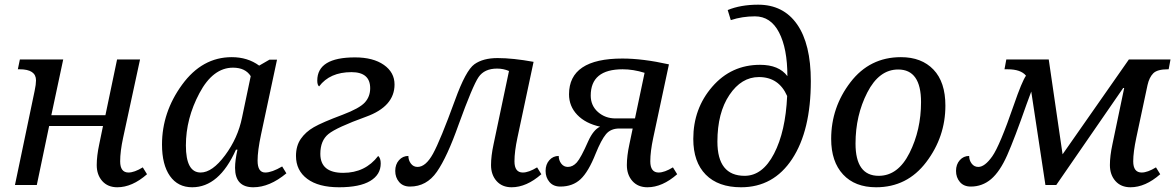

<svg xmlns="http://www.w3.org/2000/svg" viewBox="-20 -790 5019 820"><path d="M578.1 -536.1 505.9 -202.1Q493.2 -143.6 493.2 -101.1Q493.2 -53.2 528.8 -53.2Q553.7 -53.2 589.8 -75.2L607.9 -45.9Q544.4 9.8 481 9.8Q440.4 9.8 416.7 -16.8Q393.1 -43.5 393.1 -85Q393.1 -124 403.8 -173.8L419.9 -252H189.9L137.2 0H43.9L127.9 -401.9Q133.8 -429.7 133.8 -446.8Q133.8 -494.1 64 -494.1H56.2L64.9 -536.1H250L199.2 -297.9H430.2L480 -536.1Z M994.1 -150.9H987.8Q916 9.8 800.8 9.8Q739.7 9.8 705.8 -38.3Q671.9 -86.4 671.9 -172.9Q671.9 -310.5 757.6 -428.2Q843.3 -545.9 969.7 -545.9Q1037.6 -545.9 1086.9 -509.8L1130.9 -535.2H1163.1L1094.7 -214.8Q1080.1 -146 1080.1 -104Q1080.1 -53.2 1112.8 -53.2Q1141.1 -53.2 1185.1 -79.1L1203.1 -49.8Q1131.3 9.8 1062 9.8Q983.9 9.8 983.9 -73.2Q983.9 -105 994.1 -150.9ZM1050.8 -464.8Q1027.8 -501 975.1 -501Q889.6 -501 831.8 -392.3Q773.9 -283.7 773.9 -168.9Q773.9 -53.2 836.9 -53.2Q886.7 -53.2 941.4 -127Q996.1 -200.7 1013.7 -288.1Z M1595.2 -124Q1606 -114.3 1606 -91.8Q1606 -43.9 1561 -17.1Q1516.1 9.8 1428.2 9.8Q1340.3 9.8 1292.2 -26.1Q1244.1 -62 1244.1 -124Q1244.1 -167 1264.6 -196.8Q1285.2 -226.6 1320.3 -246.8Q1355.5 -267.1 1442.9 -299.8Q1515.1 -327.1 1538.1 -352.3Q1561 -377.4 1561 -413.1Q1561 -481.9 1481 -481.9Q1388.7 -481.9 1342.8 -420.9Q1335 -426.8 1335 -445.8Q1335 -544.9 1496.1 -544.9Q1573.7 -544.9 1619.4 -512.9Q1665 -481 1665 -429.2Q1665 -335.4 1543.5 -291.5Q1417 -245.6 1382.6 -217.5Q1348.1 -189.5 1348.1 -132.8Q1348.1 -51.8 1445.8 -51.8Q1540 -51.8 1595.2 -124Z M1724.1 -124Q1724.1 -105.5 1734.9 -91.3Q1745.6 -77.1 1763.2 -77.1Q1798.3 -77.1 1829.3 -133.5Q1860.4 -189.9 1923.3 -362.3Q1969.2 -489.3 2006.1 -515.6Q2043 -542 2105 -542Q2170.4 -542 2258.8 -525.9L2189.9 -202.1Q2177.2 -142.6 2177.2 -101.1Q2177.2 -53.2 2212.9 -53.2Q2237.8 -53.2 2273.9 -75.2L2292 -45.9Q2228.5 9.8 2165 9.8Q2124.5 9.8 2100.8 -16.8Q2077.1 -43.5 2077.1 -85Q2077.1 -124 2087.9 -173.8L2153.8 -486.8Q2129.9 -497.1 2103 -497.1Q2048.8 -497.1 2023.9 -460.7Q1999 -424.3 1939 -258.8Q1889.6 -119.1 1845.7 -56.2Q1801.8 6.8 1731 6.8Q1701.2 6.8 1684.6 -12.7Q1668 -32.2 1668 -60.1Q1668 -87.9 1684.1 -106Q1700.2 -124 1724.1 -124Z M2625 -241.2Q2588.4 -241.2 2568.1 -217Q2547.9 -192.9 2523.9 -133.8Q2493.2 -56.2 2459.5 -24.7Q2425.8 6.8 2373 6.8Q2343.3 6.8 2326.7 -12.7Q2310.1 -32.2 2310.1 -60.1Q2310.1 -87.9 2326.2 -106Q2342.3 -124 2366.2 -124Q2366.2 -105.5 2377 -91.3Q2387.7 -77.1 2405.3 -77.1Q2426.3 -77.1 2443.6 -96.4Q2460.9 -115.7 2492.2 -187Q2514.6 -236.3 2543 -249Q2480.5 -262.7 2445.3 -299.6Q2410.2 -336.4 2410.2 -387.2Q2410.2 -540 2638.2 -540Q2725.1 -540 2836.9 -515.1L2770 -202.1Q2757.3 -142.6 2757.3 -101.1Q2757.3 -53.2 2793 -53.2Q2817.9 -53.2 2854 -75.2L2872.1 -45.9Q2808.6 9.8 2745.1 9.8Q2704.6 9.8 2680.9 -16.8Q2657.2 -43.5 2657.2 -85Q2657.2 -124 2668 -173.8L2682.1 -241.2ZM2732.9 -479Q2684.6 -494.1 2639.2 -494.1Q2502.9 -494.1 2502.9 -381.8Q2502.9 -338.9 2533.9 -311.5Q2564.9 -284.2 2608.9 -284.2H2691.9Z M3342.8 -464.8Q3342.8 -583 3307.1 -651.6Q3271.5 -720.2 3204.1 -720.2Q3149.9 -720.2 3101.1 -704.1L3087.9 -747.1Q3143.6 -770 3217.8 -770Q3325.7 -770 3384.3 -686Q3442.9 -602.1 3442.9 -443.8Q3442.9 -232.4 3363.3 -111.3Q3283.7 9.8 3145 9.8Q3047.4 9.8 2994.1 -44.2Q2940.9 -98.1 2940.9 -196.8Q2940.9 -326.2 3022 -419.7Q3103 -513.2 3226.1 -513.2Q3306.6 -513.2 3342.8 -464.8ZM3341.8 -379.9Q3306.2 -460.9 3221.2 -460.9Q3146.5 -460.9 3095.2 -384.5Q3043.9 -308.1 3043.9 -185.1Q3043.9 -39.1 3160.2 -39.1Q3236.8 -39.1 3285.9 -133.8Q3335 -228.5 3341.8 -379.9Z M3827.6 -545.9Q3916 -545.9 3966.8 -492.7Q4017.6 -439.5 4017.6 -338.9Q4017.6 -205.6 3936 -97.9Q3854.5 9.8 3721.7 9.8Q3631.3 9.8 3580.6 -44.9Q3529.8 -99.6 3529.8 -196.8Q3529.8 -331.5 3612.1 -438.7Q3694.3 -545.9 3827.6 -545.9ZM3732.9 -39.1Q3815.4 -39.1 3864.5 -137Q3913.6 -234.9 3913.6 -354Q3913.6 -493.2 3815.9 -493.2Q3734.4 -493.2 3684.1 -395Q3633.8 -296.9 3633.8 -176.8Q3633.8 -39.1 3732.9 -39.1Z M4781.2 -414.1H4776.9L4491.2 0H4444.8L4384.3 -398.9Q4376 -377.9 4364.3 -344.7Q4312.5 -196.8 4281.5 -127Q4250.5 -57.1 4212.9 -25.1Q4175.3 6.8 4126 6.8Q4096.2 6.8 4079.6 -12.7Q4063 -32.2 4063 -60.1Q4063 -87.9 4079.1 -106Q4095.2 -124 4119.1 -124Q4119.1 -105.5 4129.9 -91.3Q4140.6 -77.1 4158.2 -77.1Q4186 -77.1 4218 -122.6Q4250 -168 4310.1 -342.3Q4344.2 -441.4 4361.8 -466.8Q4339.8 -494.1 4283.2 -494.1H4270L4277.8 -536.1H4459L4518.1 -130.9L4801.3 -536.1H4979L4971.2 -494.1H4968.3Q4922.4 -494.1 4905.3 -476.8Q4888.2 -459.5 4880.9 -426.8L4833 -202.1Q4819.8 -140.1 4819.8 -101.1Q4819.8 -53.2 4856 -53.2Q4880.9 -53.2 4917 -75.2L4935.1 -45.9Q4871.6 9.8 4808.1 9.8Q4767.6 9.8 4743.9 -16.8Q4720.2 -43.5 4720.2 -85Q4720.2 -124 4731 -173.8Z"/></svg>

Font: Droid Serif
Style: Italic
Weight: 400
Italic angle: -12°
Designer: Monotype Design team
Foundry: Monotype Imaging Inc.
Version: Version 1.03